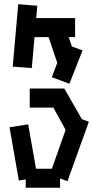

<svg xmlns="http://www.w3.org/2000/svg" viewBox="-20 -885 439 905"><path d="M65.9 -865.2 155.8 -857.9 129.9 -564 40 -570.8ZM334 -799.8V-710H92.8V-799.8ZM157.2 -47.9 68.8 -34.2 24.9 -285.2 112.8 -298.8ZM101.1 -89.8H263.2V0H101.1ZM120.1 -467.8H283.2V-377.9H120.1ZM205.1 -425.8 283.2 -467.8 380.9 -296.9 300.8 -252ZM214.8 -62 314 -342.8 398.9 -311 297.9 -30.8ZM224.1 -521 284.2 -679.2 369.1 -647 307.1 -490.2ZM191.9 -761.2 275.9 -789.1 341.8 -601.1 255.9 -570.8Z"/></svg>

Font: Opir
Style: Regular
Weight: 400
Designer: Maksym Kobuzan
Version: Version 1.000;FEAKit 1.0